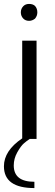

<svg xmlns="http://www.w3.org/2000/svg" viewBox="-39 -707 281 977"><path d="M80 -676Q91 -687 109 -687Q128 -687 139 -677Q151 -664 151 -644Q151 -626 139 -612Q125 -601 109 -601Q91 -601 80 -612Q67 -625 67 -644Q67 -663 80 -676ZM147 -500V0H112Q97 10 82 23Q67 36 49 68Q31 100 31 135Q31 218 136 218V250Q-19 250 -19 139Q-19 60 74 -3V-500Z"/></svg>

Font: Arsenal
Style: Regular
Weight: 400
Designer: Andrij Shevchenko
Foundry: Stairsfor.com
Version: Version 1.000